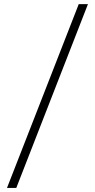

<svg xmlns="http://www.w3.org/2000/svg" viewBox="-20 -710 464 938"><path d="M14.2 208 364.7 -689.9H409.7L59.6 208Z"/></svg>

Font: HK Grotesk Light Legacy
Style: Regular
Weight: 300
Designer: Alfredo Marco Pradil
Foundry: Hanken Design Co.
Version: Version 2.022;PS 002.022;hotconv 1.0.88;makeotf.lib2.5.64775